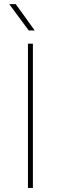

<svg xmlns="http://www.w3.org/2000/svg" viewBox="-20 -926 300 946"><path d="M150.9 -775.9H121.6L25.4 -905.8H57.6ZM142.1 0H117.7V-710.9H142.1Z"/></svg>

Font: Robert Sans Thin
Style: Regular
Weight: 100
Designer: Christian Robertson (extended by Adam Twardoch)
Foundry: Google
Version: Version 12.135;April 2, 2019;FontCreator 11.5.0.2425 64-bit;